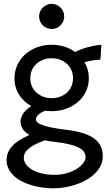

<svg xmlns="http://www.w3.org/2000/svg" viewBox="-20 -743 575 1009"><path d="M139.2 -332Q139.2 -309.6 147.5 -290.3Q155.8 -271 170.9 -257.1Q186 -243.2 206.5 -235.1Q227.1 -227.1 251.5 -227.1Q275.9 -227.1 296.6 -235.1Q317.4 -243.2 332.3 -257.1Q347.2 -271 355.5 -290.3Q363.8 -309.6 363.8 -332Q363.8 -354.5 355.5 -373.8Q347.2 -393.1 332.3 -407Q317.4 -420.9 296.6 -429Q275.9 -437 251.5 -437Q227.1 -437 206.5 -429Q186 -420.9 170.9 -407Q155.8 -393.1 147.5 -373.8Q139.2 -354.5 139.2 -332ZM266.1 2.4Q252 0.5 239.3 -1.2Q226.6 -2.9 215.3 -5.4Q178.7 7.8 157 20Q135.3 32.2 123.8 43.9Q112.3 55.7 108.6 66.7Q105 77.6 105 87.9Q105 102.5 115 118.2Q125 133.8 145.3 146.7Q165.5 159.7 196.3 167.7Q227.1 175.8 268.6 175.8Q301.8 175.8 331.1 167.2Q360.4 158.7 382.3 145Q404.3 131.3 417 115Q429.7 98.6 429.7 83Q429.7 68.4 421.9 55.9Q414.1 43.5 395.5 33.4Q377 23.4 345.2 15.6Q313.5 7.8 266.1 2.4ZM507.8 -429.7Q488.3 -428.7 467.8 -425.8Q447.3 -422.9 424.3 -416Q435.1 -397.5 440.9 -376.5Q446.8 -355.5 446.8 -332Q446.8 -294.4 431.9 -262.7Q417 -231 390.6 -208Q364.3 -185.1 328.6 -171.9Q293 -158.7 251.5 -158.7Q242.2 -158.7 233.6 -159.4Q225.1 -160.2 216.8 -161.1Q189.9 -149.9 179.2 -137.7Q168.5 -125.5 168.5 -114.7Q168.5 -107.9 175.3 -100.8Q182.1 -93.8 200.2 -86.7Q218.3 -79.6 248.8 -73.2Q279.3 -66.9 327.1 -61Q381.3 -54.7 418.5 -42.5Q455.6 -30.3 478 -12.7Q500.5 4.9 510.3 27.6Q520 50.3 520 78.1Q520 104.5 509 127.2Q498 149.9 479.2 168.5Q460.4 187 435.1 201.7Q409.7 216.3 380.9 226.3Q352.1 236.3 321.3 241.5Q290.5 246.6 261.2 246.6Q232.9 246.6 203.6 242.7Q174.3 238.8 147 230.7Q119.6 222.7 95.5 210.4Q71.3 198.2 53.5 181.6Q35.6 165 25.1 144Q14.6 123 14.6 97.7Q14.6 58.1 43.7 25.4Q72.8 -7.3 134.8 -33.7Q108.4 -48.8 98.1 -67.4Q87.9 -85.9 87.9 -105Q87.9 -114.3 91.6 -125.2Q95.2 -136.2 102.5 -147Q109.9 -157.7 120.4 -167.5Q130.9 -177.2 144.5 -185.1Q104 -208 80.1 -245.8Q56.2 -283.7 56.2 -332Q56.2 -369.1 71 -401.4Q85.9 -433.6 112.3 -457.3Q138.7 -481 174.3 -494.4Q210 -507.8 251.5 -507.8Q287.1 -507.8 318.6 -497.8Q350.1 -487.8 375 -469.7Q406.7 -485.8 443.8 -495.6Q481 -505.4 512.7 -507.8ZM185.5 -656.7Q185.5 -670.4 190.7 -682.4Q195.8 -694.3 204.8 -703.4Q213.9 -712.4 225.8 -717.5Q237.8 -722.7 251.5 -722.7Q265.1 -722.7 277.1 -717.5Q289.1 -712.4 298.1 -703.4Q307.1 -694.3 312.3 -682.4Q317.4 -670.4 317.4 -656.7Q317.4 -643.1 312.3 -631.1Q307.1 -619.1 298.1 -610.1Q289.1 -601.1 277.1 -595.9Q265.1 -590.8 251.5 -590.8Q237.8 -590.8 225.8 -595.9Q213.9 -601.1 204.8 -610.1Q195.8 -619.1 190.7 -631.1Q185.5 -643.1 185.5 -656.7Z"/></svg>

Font: Andika Phon
Style: Regular
Weight: 400
Designer: Victor Gaultney, Annie Olsen, Julie Remington, Don Collingsworth, Eric Hays, Becca Hirsbrunner
Foundry: SIL International
Version: Version 5.000